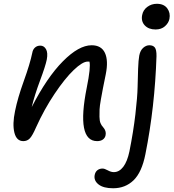

<svg xmlns="http://www.w3.org/2000/svg" viewBox="-20 -779 924 1022"><path d="M808.1 -622.1Q771 -622.1 750.5 -644Q730 -666 736.8 -699.2Q741.7 -725.6 763.9 -742.2Q786.1 -758.8 814.9 -758.8Q852.5 -758.8 870.4 -734.4Q888.2 -710 881.8 -678.2Q877.4 -656.7 858.2 -639.4Q838.9 -622.1 808.1 -622.1ZM497.1 -27.8Q384.8 -27.8 441.9 -313Q463.9 -421.4 456.1 -451.2H446.8Q419.4 -451.2 372.6 -406.5Q325.7 -361.8 270.5 -279.5Q215.3 -197.3 171.9 -101.1Q152.8 -57.1 138.9 -42.5Q125 -27.8 104 -27.8Q67.9 -27.8 56.6 -73Q45.4 -118.2 60.1 -188Q74.2 -257.8 106.9 -348.4Q139.6 -439 151.9 -498Q154.8 -515.6 166.3 -525.9Q177.7 -536.1 194.8 -536.1Q213.9 -536.1 224.9 -517.3Q235.8 -498.5 229 -461.9Q222.2 -427.7 193.1 -350.1Q164.1 -272.5 148.9 -209Q230 -367.2 314.7 -452.6Q399.4 -538.1 467.8 -538.1Q519.5 -538.1 538.6 -497.3Q557.6 -456.5 543 -383.8Q532.7 -333 528.1 -309.8Q523.4 -286.6 517.1 -250.2Q510.7 -213.9 510 -196.5Q509.3 -179.2 509.5 -157.7Q509.8 -136.2 514.9 -123.8Q520 -111.3 528.8 -102.1Q546.9 -82 542 -59.1Q539.1 -44.4 527.3 -36.1Q515.6 -27.8 497.1 -27.8ZM582 223.1Q530.3 223.1 504.4 202.6Q478.5 182.1 483.9 152.8Q487.3 135.7 498.5 127Q509.8 118.2 525.9 118.2Q536.6 118.2 553.7 127.7Q570.8 137.2 585.9 137.2Q614.7 137.2 636.2 108.9Q657.7 80.6 668.9 26.9Q689.9 -78.1 700.7 -170.9Q711.4 -263.7 712.4 -314.7Q713.4 -365.7 715.1 -412.4Q716.8 -459 721.2 -482.9Q726.6 -510.7 742.2 -524.4Q757.8 -538.1 774.9 -538.1Q794.9 -538.1 804.2 -526.1Q813.5 -514.2 813 -480Q804.2 -209 753.9 42Q734.9 138.2 690.9 180.7Q647 223.1 582 223.1Z"/></svg>

Font: Shantell Sans Bouncy
Style: Italic
Weight: 400
Italic angle: -11.31°
Designer: Stephen Nixon, Anya Danilova, Shantell Martin
Foundry: Arrow Type
Version: Version 1.006;[9816181b4]